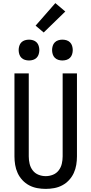

<svg xmlns="http://www.w3.org/2000/svg" viewBox="-20 -1207 588 1235"><path d="M274 8Q247 8 219.5 3Q192 -2 167.5 -15Q143 -28 124 -48.5Q105 -69 93.5 -94Q82 -119 77.5 -146.5Q73 -174 73 -201V-735H165V-201Q165 -177 170.5 -153.5Q176 -130 190.5 -111Q205 -92 227.5 -83Q250 -74 274 -74Q298 -74 320.5 -83Q343 -92 357.5 -111Q372 -130 377.5 -153.5Q383 -177 383 -201V-735H475V-201Q475 -174 470.5 -146.5Q466 -119 454.5 -94Q443 -69 424 -48.5Q405 -28 380.5 -15Q356 -2 328.5 3Q301 8 274 8ZM381 -818Q368 -818 355 -822Q342 -826 332.5 -835.5Q323 -845 319 -858.5Q315 -872 315 -885Q315 -898 319 -911.5Q323 -925 332.5 -934.5Q342 -944 355 -948Q368 -952 381 -952Q395 -952 408 -948Q421 -944 430.5 -934.5Q440 -925 444 -911.5Q448 -898 448 -885Q448 -872 444 -858.5Q440 -845 430.5 -835.5Q421 -826 408 -822Q395 -818 381 -818ZM167 -818Q153 -818 140 -822Q127 -826 117.5 -835.5Q108 -845 104 -858.5Q100 -872 100 -885Q100 -898 104 -911.5Q108 -925 117.5 -934.5Q127 -944 140 -948Q153 -952 167 -952Q180 -952 193 -948Q206 -944 215.5 -934.5Q225 -925 229 -911.5Q233 -898 233 -885Q233 -872 229 -858.5Q225 -845 215.5 -835.5Q206 -826 193 -822Q180 -818 167 -818ZM261 -998 209 -1042 336 -1187 400 -1133Z"/></svg>

Font: Iosevka Semi-Condensed Medium
Style: Regular
Weight: 500
Monospace: yes
Designer: Belleve Invis
Foundry: Belleve Invis
Version: Version 27.3.5